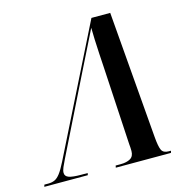

<svg xmlns="http://www.w3.org/2000/svg" viewBox="-154 -811 866 908"><g transform="rotate(-15 279.5 -357.0)"><path d="M-48 0 -45 -10H-26Q-8 -10 5.5 -16Q19 -22 32.5 -39.5Q46 -57 64 -93L374 -714H466L517 -93Q521 -44 529.5 -27Q538 -10 564 -10H575L572 0H302L304 -10H328Q358 -10 376 -20.5Q394 -31 394 -57Q394 -65 393.5 -74Q393 -83 392 -92L370 -475Q368 -504 366 -540.5Q364 -577 362.5 -611.5Q361 -646 361 -669Q344 -634 320.5 -587.5Q297 -541 265 -476L80 -102Q70 -82 63.5 -66.5Q57 -51 57 -40Q57 -23 75.5 -16.5Q94 -10 135 -10H167L165 0Z"/></g></svg>

Font: Noto Serif Display Condensed SemiBold
Style: Italic
Weight: 600
Width: 3
Italic angle: -12°
Designer: Monotype Design Team
Foundry: Monotype Imaging Inc.
Version: Version 2.009